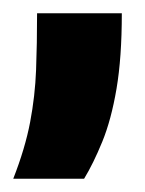

<svg xmlns="http://www.w3.org/2000/svg" viewBox="-29 -140 219 290"><path d="M-9 130Q9 84 16.5 44.5Q24 5 25.5 -34.5Q27 -74 27 -120H155Q155 -53 147 -6Q139 41 125.5 74Q112 107 98 130Z"/></svg>

Font: Bricolage Grotesque 24pt SemiCondensed
Style: Bold
Weight: 700
Width: 4
Designer: Mathieu Triay
Foundry: Atelier Triay
Version: Version 1.001;gftools[0.9.33.dev8+g029e19f]